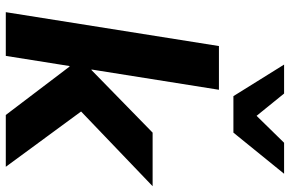

<svg xmlns="http://www.w3.org/2000/svg" viewBox="-189 -812 1001 663"><g transform="rotate(90 311.5 -480.5)"><path d="M22 0 139 -736H290L220 -296H222L438 -507H623L365 -260L556 0H377L210 -220H208L173 0ZM312 -786 203 -961H303L380 -866L473 -961H580L438 -786Z"/></g></svg>

Font: Mulish ExtraBold
Style: Italic
Weight: 800
Italic angle: -9°
Designer: Vernon Adams
Foundry: Vernon Adams
Version: Version 3.603; ttfautohint (v1.8.3)